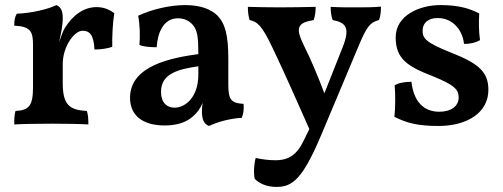

<svg xmlns="http://www.w3.org/2000/svg" viewBox="-20 -487 1980 756"><path d="M430 -435C408 -451 387 -459 360 -459C307 -459 265 -424 236 -378C228 -366 222 -346 213 -322C220 -355 227 -384 227 -417C227 -448 217 -461 202 -467C171 -451 103 -435 46 -433C38 -420 36 -404 36 -386C101 -383 110 -362 110 -310V-144C110 -70 94 -53 41 -50C37 -37 36 -20 36 3C67 1 133 0 187 0C239 0 295 1 328 3C328 -17 327 -36 322 -50C253 -54 227 -74 227 -161V-234C227 -305 273 -366 305 -366C332 -366 349 -351 352 -292C375 -292 406 -296 422 -303C421 -342 424 -399 430 -435Z M939 -78C887 -81 879 -97 879 -158V-256C879 -347 867 -394 836 -426C812 -449 773 -467 709 -467C651 -467 579 -451 524 -425C531 -389 532 -344 529 -310C545 -303 573 -301 597 -301C600 -350 619 -415 681 -415C703 -415 724 -407 740 -388C757 -367 761 -343 761 -274C661 -260 492 -231 492 -102C492 -33 541 7 628 7C678 7 714 -6 739 -28C756 -42 769 -61 778 -82C776 -70 775 -58 775 -49C775 -15 784 2 803 9C841 -9 891 -21 932 -23C939 -39 941 -60 939 -78ZM761 -194C761 -103 709 -63 667 -63C638 -63 614 -82 614 -126C614 -199 686 -215 761 -226Z M1381 -458C1346 -458 1313 -458 1282 -460C1282 -442 1284 -423 1290 -408C1343 -398 1360 -377 1328 -298L1259 -124C1258 -123 1258 -121 1257 -120C1234 -182 1202 -258 1177 -307C1143 -377 1149 -397 1215 -408C1220 -421 1223 -441 1223 -460C1182 -459 1121 -458 1080 -458C1039 -458 994 -459 956 -460C956 -442 958 -422 963 -408C994 -401 1011 -387 1052 -301C1091 -220 1150 -88 1198 21C1182 54 1170 79 1163 90C1138 130 1107 144 1065 144C1037 144 1010 140 987 135C980 156 978 196 983 217C998 233 1027 249 1068 249C1132 249 1172 219 1248 37L1395 -313C1424 -381 1437 -399 1472 -408C1479 -424 1480 -445 1480 -461C1450 -458 1417 -458 1381 -458Z M1870 -329C1865 -364 1865 -401 1867 -434C1825 -456 1780 -467 1714 -467C1631 -467 1538 -426 1538 -340C1538 -256 1583 -226 1684 -187C1767 -153 1786 -136 1786 -103C1786 -70 1757 -47 1710 -47C1649 -47 1609 -86 1600 -165C1576 -165 1549 -161 1534 -151C1537 -119 1537 -61 1533 -27C1581 -3 1624 9 1706 9C1822 9 1903 -45 1903 -133C1903 -201 1868 -236 1758 -279C1655 -320 1644 -336 1644 -367C1644 -397 1667 -416 1703 -416C1765 -416 1802 -366 1807 -314C1831 -314 1854 -319 1870 -329Z"/></svg>

Font: Vollkorn Semibold
Style: Regular
Weight: 600
Designer: Friedrich Althausen
Foundry: Friedrich Althausen
Version: Version 4.015;PS 004.015;hotconv 1.0.88;makeotf.lib2.5.64775